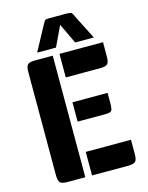

<svg xmlns="http://www.w3.org/2000/svg" viewBox="-136 -1019 851 1103"><g transform="rotate(-15 289.5 -468.0)"><path d="M231 0H126Q92 0 81.5 -11Q71 -22 71 -57V-666Q71 -701 81.5 -712Q92 -723 126 -723H231ZM540 -140V-55Q540 -21 529 -10.5Q518 0 483 0H271V-140ZM480 -435V-375Q480 -339 473 -329.5Q466 -320 433 -320H271V-435ZM530 -723V-638Q530 -604 519 -593.5Q508 -583 473 -583H271V-723ZM262 -936H370Q380 -936 385 -935Q390 -934 394 -933.5Q398 -933 401.5 -928.5Q405 -924 406.5 -921Q408 -918 413 -907.5Q418 -897 422 -889L486 -763H375L318 -883L261 -763H149L225 -904Q239 -931 244 -933Q250 -936 262 -936Z"/></g></svg>

Font: Keania One
Style: Regular
Weight: 400
Designer: Julia Petretta
Foundry: Julia Petretta
Version: Version 1.003